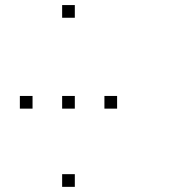

<svg xmlns="http://www.w3.org/2000/svg" viewBox="-20 -795 707 757"><path d="M275 -108.3V-58.3H225V-108.3ZM441.7 -416.7V-366.7H391.7V-416.7ZM275 -416.7V-366.7H225V-416.7ZM108.3 -416.7V-366.7H58.3V-416.7ZM275 -775V-725H225V-775Z"/></svg>

Font: 0xA000-Boxes
Style: Boxes
Weight: 400
Version: Version 0.1